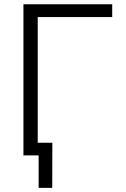

<svg xmlns="http://www.w3.org/2000/svg" viewBox="-20 -748 608 924"><path d="M520 -727.5V-666H161.6V0H92.8V-727.5ZM166 156.2V0H124V-61H231.9L231.4 156.2Z"/></svg>

Font: Inter 17pt Light
Style: Regular
Weight: 300
Version: Version 4.001;git-66647c0bb